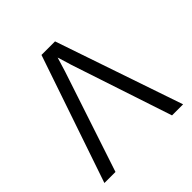

<svg xmlns="http://www.w3.org/2000/svg" viewBox="-191 -887 1042 1042"><g transform="rotate(-45 330.0 -366.5)"><path d="M28 0H113L305 -579L330 -661L355 -579L547 0H632L382 -733H278Z"/></g></svg>

Font: Kreadon Medium
Style: Regular
Weight: 500
Designer: kohakuno
Foundry: StudioGnu
Version: Version 1.000;Glyphs 3.1.2 (3151)